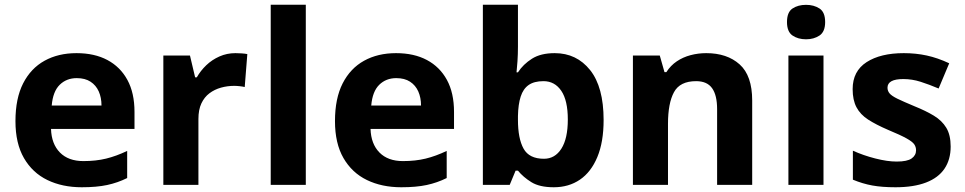

<svg xmlns="http://www.w3.org/2000/svg" viewBox="-20 -780 4069 810"><path d="M302.8 -555.8Q378.7 -555.8 433.1 -526.8Q487.5 -497.8 517.5 -442.8Q547.4 -387.8 547.4 -307.9V-236.2H195.2Q197.2 -172.8 232.8 -136.6Q268.5 -100.4 331.8 -100.4Q384.7 -100.4 427.7 -110.9Q470.6 -121.4 516.5 -143.3V-28.9Q476.5 -9 432.1 0.5Q387.7 10 324.8 10Q242.9 10 180 -20.5Q117 -51 81.1 -113Q45.2 -175 45.2 -268.9Q45.2 -364.8 77.6 -428.3Q110.1 -491.8 168 -523.8Q225.9 -555.8 302.8 -555.8ZM303.8 -450.4Q260.5 -450.4 231.8 -422.2Q203.2 -394 198.2 -334.8H408.2Q408.2 -368 396.7 -394.1Q385.1 -420.2 362 -435.3Q339 -450.4 303.8 -450.4Z M973.2 -555.8Q984.3 -555.8 999.3 -554.8Q1014.4 -553.8 1023.4 -551.8L1012.4 -412.8Q1005.3 -414.8 991.8 -416.3Q978.3 -417.8 968.2 -417.8Q939.2 -417.8 912.1 -410.2Q885.1 -402.6 863.6 -386.5Q842.1 -370.4 829.6 -343.8Q817.1 -317.2 817.1 -278.1V0H669.1V-545.8H781.4L803.2 -453.7H810.2Q826.2 -481.8 850.2 -504.8Q874.2 -527.8 905.7 -541.8Q937.2 -555.8 973.2 -555.8Z M1270.1 0H1122.1V-760H1270.1Z M1650.8 -555.8Q1726.7 -555.8 1781.1 -526.8Q1835.5 -497.8 1865.5 -442.8Q1895.4 -387.8 1895.4 -307.9V-236.2H1543.2Q1545.2 -172.8 1580.8 -136.6Q1616.5 -100.4 1679.8 -100.4Q1732.7 -100.4 1775.7 -110.9Q1818.6 -121.4 1864.5 -143.3V-28.9Q1824.5 -9 1780.1 0.5Q1735.7 10 1672.8 10Q1590.9 10 1528 -20.5Q1465 -51 1429.1 -113Q1393.2 -175 1393.2 -268.9Q1393.2 -364.8 1425.6 -428.3Q1458.1 -491.8 1516 -523.8Q1573.9 -555.8 1650.8 -555.8ZM1651.8 -450.4Q1608.5 -450.4 1579.8 -422.2Q1551.2 -394 1546.2 -334.8H1756.2Q1756.2 -368 1744.7 -394.1Q1733.1 -420.2 1710 -435.3Q1687 -450.4 1651.8 -450.4Z M2165.1 -582.9Q2165.1 -551.8 2163.1 -521.8Q2161.1 -491.8 2159.1 -474.8H2165.1Q2187.1 -508.8 2224.2 -532.3Q2261.2 -555.8 2320.3 -555.8Q2412.4 -555.8 2469.5 -484.4Q2526.5 -412.9 2526.5 -273.9Q2526.5 -180.9 2500 -117.4Q2473.5 -54 2426.5 -22Q2379.4 10 2316.4 10Q2256.3 10 2221.7 -11.5Q2187.1 -33 2165.1 -60.1H2155.2L2130.3 0H2017.1V-760H2165.1ZM2272.8 -437.6Q2233.5 -437.6 2210.4 -421.5Q2187.2 -405.4 2176.7 -372.7Q2166.1 -340 2165.1 -290.7V-274.9Q2165.1 -195.5 2188.8 -152.9Q2212.4 -110.2 2274.8 -110.2Q2321.3 -110.2 2348.4 -152.9Q2375.5 -195.6 2375.5 -275.9Q2375.5 -356.2 2347.9 -396.9Q2320.3 -437.6 2272.8 -437.6Z M2959.3 -555.8Q3047.4 -555.8 3100.3 -508.4Q3153.3 -460.9 3153.3 -355.9V0H3005.3V-319.4Q3005.3 -378.5 2984.1 -408Q2963 -437.6 2916.8 -437.6Q2848.4 -437.6 2823.3 -391Q2798.1 -344.5 2798.1 -257.3V0H2650.1V-545.8H2763.4L2783.3 -475.8H2791.2Q2809.2 -503.8 2835.3 -521.3Q2861.3 -538.8 2893.3 -547.3Q2925.3 -555.8 2959.3 -555.8Z M3454.1 -545.8V0H3306.1V-545.8ZM3380.6 -759.6Q3413.4 -759.6 3437.3 -744.2Q3461.1 -728.7 3461.1 -686.9Q3461.1 -646.1 3437.3 -630.1Q3413.4 -614.2 3380.6 -614.2Q3346.8 -614.2 3323.5 -630.1Q3300.1 -646.1 3300.1 -686.9Q3300.1 -728.7 3323.5 -744.2Q3346.8 -759.6 3380.6 -759.6Z M3990.6 -161.8Q3990.6 -106.8 3964.6 -68.4Q3938.6 -29.9 3886.7 -10Q3834.7 10 3757.9 10Q3700.9 10 3659.9 2.5Q3618.9 -5 3578.1 -22V-144.3Q3621.9 -124.4 3672.8 -111.4Q3723.7 -98.4 3762.9 -98.4Q3807.2 -98.4 3825.9 -111.5Q3844.6 -124.7 3844.6 -145.9Q3844.6 -160 3837 -171.1Q3829.5 -182.2 3804.4 -196.2Q3779.4 -210.2 3726.4 -232.2Q3675.4 -254.2 3642.3 -275.6Q3609.2 -297.1 3593.2 -327.6Q3577.1 -358 3577.1 -404Q3577.1 -479.9 3636 -517.9Q3695 -555.8 3792.9 -555.8Q3843.8 -555.8 3889.8 -545.8Q3935.7 -535.9 3984.5 -513L3939.8 -406.6Q3899.9 -423.5 3863.8 -435Q3827.8 -446.5 3790.8 -446.5Q3757.4 -446.5 3740.7 -437.3Q3724.1 -428.2 3724.1 -410Q3724.1 -396.8 3732.6 -386.3Q3741.2 -375.7 3765.8 -363.6Q3790.4 -351.6 3838.4 -331.6Q3885.5 -312.6 3919.5 -292.1Q3953.6 -271.6 3972.1 -241.1Q3990.6 -210.7 3990.6 -161.8Z"/></svg>

Font: Noto Sans Hebrew
Style: Regular
Weight: 400
Designer: Monotype Design Team
Foundry: Monotype Imaging Inc.
Version: Version 2.003;January 10, 2023;FontCreator 14.0.0.2877 64-bi